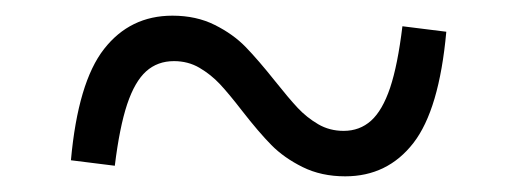

<svg xmlns="http://www.w3.org/2000/svg" viewBox="-20 -445 660 245"><path d="M289 -303.5Q272 -325.5 260.5 -337.8Q249 -350 234.5 -358.5Q220 -367 202 -367Q181 -367 166.5 -354Q152 -341 142.2 -311.8Q132.5 -282.5 126.5 -233.5L70.5 -240.5Q79.5 -340 112.8 -382.5Q146 -425 200 -425Q230.5 -425 254 -413.2Q277.5 -401.5 293.5 -385Q309.5 -368.5 331 -341.5Q348.5 -319.5 360 -307.2Q371.5 -295 386 -286.5Q400.5 -278 418.5 -278Q439 -278 453.5 -291Q468 -304 477.8 -333Q487.5 -362 493.5 -411.5L549.5 -404.5Q540.5 -305 507.5 -262.5Q474.5 -220 420.5 -220Q390 -220 366.2 -231.8Q342.5 -243.5 326.2 -260Q310 -276.5 289 -303.5Z"/></svg>

Font: Monaspace Krypton Var
Style: Regular
Weight: 400
Designer: Riley Cran and the Lettermatic Team
Version: Version 1.101 (Monaspace Krypton Var)